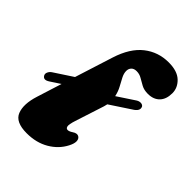

<svg xmlns="http://www.w3.org/2000/svg" viewBox="-213 -821 937 937"><g transform="rotate(45 255.0 -352.5)"><path d="M6 -244.5Q1 -253.5 5.8 -264.5Q10.5 -275.5 21.5 -283L117.5 -346L180 -543Q209 -634 263.8 -677Q318.5 -720 390.5 -720Q450 -720 479.8 -691.8Q509.5 -663.5 509.5 -626Q509.5 -584.5 487.5 -561.8Q465.5 -539 426.5 -539Q400.5 -539 381.8 -549Q363 -559 346.5 -569Q330 -579 310 -579Q292 -579 282.5 -569Q273 -559 273 -543.5Q273 -526.5 282.8 -507.5Q292.5 -488.5 304.5 -466.8Q316.5 -445 322 -418.5L410.5 -477Q422 -484.5 433.5 -484Q445 -483.5 450.5 -475.5Q460.5 -455 434.5 -436.5L323 -363Q321 -354 318.5 -345L270 -195Q259 -161 261.8 -149.2Q264.5 -137.5 275 -137.5Q285 -137.5 300 -147.5Q320 -161.5 334.5 -151.5Q344.5 -144.5 344.8 -128.8Q345 -113 333 -90Q308.5 -42.5 259.5 -13.8Q210.5 15 144.5 15Q67 15 49.2 -30Q31.5 -75 54.5 -147L95 -275.5L44 -242Q17.5 -224.5 6 -244.5Z"/></g></svg>

Font: Fraunces 9pt Soft Black
Style: Italic
Weight: 900
Italic angle: -16°
Version: Version 1.000;[b76b70a41]